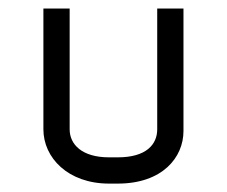

<svg xmlns="http://www.w3.org/2000/svg" viewBox="-20 -437 540 457"><path d="M260.4 0C366.7 0 416.7 -62.5 416.7 -125V-416.7H354.2V-129.2C354.2 -93.3 328.3 -62.5 260.4 -62.5H239.6C175 -62.5 145.8 -93.3 145.8 -129.2V-416.7H83.3V-129.2C83.3 -61.7 141.7 0 239.6 0Z"/></svg>

Font: Amy Mono
Style: Regular
Weight: 400
Monospace: yes
Version: Version 001.000